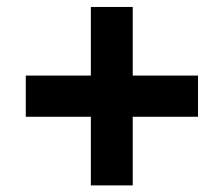

<svg xmlns="http://www.w3.org/2000/svg" viewBox="-20 -607 633 563"><path d="M246.4 -264.6H55.6V-385.4H246.4V-586.6H369.2V-385.4H560.6V-264.6H369.2V-63.4H246.4Z"/></svg>

Font: Fixel Italic Variable Display Thin
Style: Italic
Weight: 100
Italic angle: -10°
Designer: AlfaBravo + MacPaw
Foundry: Kyrylo Tkachov, Marchela Mozhyna, Serhii Makarenko, Maria Weinstein, Zakhar Kryvoshyya
Version: Version 1.210;Glyphs 3.2 (3217)